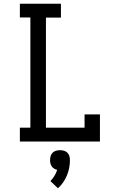

<svg xmlns="http://www.w3.org/2000/svg" viewBox="-20 -755 640 1024"><path d="M86 0V-74H142V-662H86V-735H305V-661H225V-74H431V-145H513V0ZM289 249 249 211Q261 198 270.5 182.5Q280 167 285 151Q277 149 269 144.5Q261 140 256 132.5Q251 125 249 116.5Q247 108 247 99Q247 88 250 77.5Q253 67 260.5 59.5Q268 52 278.5 49Q289 46 300 46Q311 46 321.5 49Q332 52 339.5 59.5Q347 67 350 77.5Q353 88 353 99Q353 120 349 140.5Q345 161 337 180.5Q329 200 317 217.5Q305 235 289 249Z"/></svg>

Font: Iosevka Slab Extended
Style: Regular
Weight: 400
Width: 7
Monospace: yes
Designer: Belleve Invis
Foundry: Belleve Invis
Version: Version 11.1.1; ttfautohint (v1.8.3)